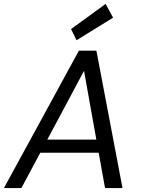

<svg xmlns="http://www.w3.org/2000/svg" viewBox="-35 -958 720 978"><path d="M-15 0 367 -700H456L589 0H500L393 -597L74 0ZM129 -180 164 -247H494L505 -180ZM355 -753 327 -810 503 -938 541 -868Z"/></svg>

Font: DM Sans 11pt
Style: Italic
Weight: 400
Italic angle: -10°
Version: Version 4.004;gftools[0.9.30]